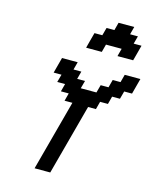

<svg xmlns="http://www.w3.org/2000/svg" viewBox="-172 -1364 1202 1479"><g transform="rotate(15 429.5 -625.0)"><path d="M250 0H375L525.9 -562.5H588.4L605 -625H667.5L684.1 -687.5H746.6L763.7 -750H826.2Q831.5 -770.5 842.8 -812.5Q854 -854.5 859.4 -875H734.4L717.8 -812.5H655.3L638.7 -750H576.2L559.1 -687.5H434.1L451.2 -750H388.7L405.3 -812.5H342.8L359.4 -875H234.4Q229 -854 217.8 -812.5Q206.5 -771 201.2 -750H263.7L246.6 -687.5H309.1L292.5 -625H355L338.4 -562.5H400.9ZM643.1 -1000H768.1Q773.9 -1020.5 784.9 -1062.3Q795.9 -1104 801.3 -1125H738.8L755.9 -1187.5H693.4L710 -1250H585L568.4 -1187.5H505.9L488.8 -1125H426.3Q420.4 -1104 409.4 -1062.3Q398.4 -1020.5 393.1 -1000H518.1L534.7 -1062.5H659.7Z"/></g></svg>

Font: Faithful 32x
Style: Oblique
Weight: 400
Foundry: Faithful Resource Pack
Version: Version 1.0; January 27, 2023